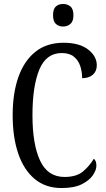

<svg xmlns="http://www.w3.org/2000/svg" viewBox="-20 -940 538 970"><path d="M291 10Q210 10 155 -36Q100 -82 72 -164.5Q44 -247 44 -358Q44 -469 73 -551Q102 -633 159 -678.5Q216 -724 301 -724Q381 -724 425 -690Q469 -656 469 -610Q469 -580 449 -562.5Q429 -545 395 -545Q395 -577 385.5 -606Q376 -635 353.5 -653.5Q331 -672 292 -672Q213 -672 178.5 -588Q144 -504 144 -358Q144 -211 182.5 -128.5Q221 -46 306 -46Q366 -46 399 -73.5Q432 -101 454 -138Q467 -128 467 -103Q467 -81 449 -54.5Q431 -28 392.5 -9Q354 10 291 10ZM299 -806Q277 -806 262.5 -819Q248 -832 248 -863Q248 -895 262.5 -907.5Q277 -920 299 -920Q320 -920 335.5 -907.5Q351 -895 351 -863Q351 -832 335.5 -819Q320 -806 299 -806Z"/></svg>

Font: Noto Serif ExtraCondensed
Style: Regular
Weight: 400
Width: 2
Designer: Monotype Design Team
Foundry: Monotype Imaging Inc.
Version: Version 2.015